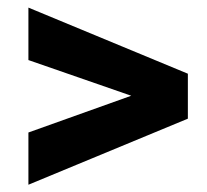

<svg xmlns="http://www.w3.org/2000/svg" viewBox="-20 -559 555 515"><path d="M56.2 -203.6 332 -302.2 56.2 -397.9V-538.6L483.9 -361.3V-240.7L56.2 -63.5Z"/></svg>

Font: Vazirmatn RD UI ExtraBold
Style: Regular
Weight: 800
Designer: Saber Rastikerdar
Foundry: Saber Rastikerdar
Version: Version 33.003